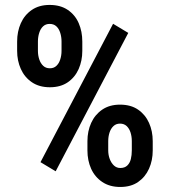

<svg xmlns="http://www.w3.org/2000/svg" viewBox="-20 -741 677 771"><path d="M48.8 -536.6V-574.2Q48.8 -614.7 63.7 -647.9Q78.6 -681.2 107.9 -701.2Q137.2 -721.2 179.2 -721.2Q222.7 -721.2 252.2 -701.2Q281.7 -681.2 296.1 -647.9Q310.5 -614.7 310.5 -574.2V-536.6Q310.5 -497.1 295.9 -463.9Q281.2 -430.7 252.2 -410.6Q223.1 -390.6 180.2 -390.6Q137.7 -390.6 108.2 -410.6Q78.6 -430.7 63.7 -463.9Q48.8 -497.1 48.8 -536.6ZM132.3 -574.2V-536.6Q132.3 -518.6 137.7 -502.4Q143.1 -486.3 153.6 -476.6Q164.1 -466.8 180.2 -466.8Q196.3 -466.8 206.5 -476.6Q216.8 -486.3 221.9 -502.4Q227.1 -518.6 227.1 -536.6V-574.2Q227.1 -592.8 221.9 -609.1Q216.8 -625.5 206.3 -635.3Q195.8 -645 179.2 -645Q163.6 -645 153.1 -635.3Q142.6 -625.5 137.5 -609.1Q132.3 -592.8 132.3 -574.2ZM331.1 -136.7V-174.3Q331.1 -214.4 346.2 -247.6Q361.3 -280.8 390.6 -300.8Q419.9 -320.8 461.9 -320.8Q505.4 -320.8 534.4 -300.8Q563.5 -280.8 578.4 -247.6Q593.3 -214.4 593.3 -174.3V-136.7Q593.3 -96.7 578.4 -63.5Q563.5 -30.3 534.7 -10.3Q505.9 9.8 462.9 9.8Q420.4 9.8 390.6 -10.3Q360.8 -30.3 345.9 -63.5Q331.1 -96.7 331.1 -136.7ZM414.6 -174.3V-136.7Q414.6 -118.7 420.7 -102.5Q426.8 -86.4 437.5 -76.4Q448.2 -66.4 462.9 -66.4Q481 -66.4 491.2 -76.4Q501.5 -86.4 505.4 -102.3Q509.3 -118.2 509.3 -136.7V-174.3Q509.3 -192.9 504.2 -209Q499 -225.1 488.5 -234.9Q478 -244.6 461.9 -244.6Q446.3 -244.6 435.8 -234.9Q425.3 -225.1 419.9 -209Q414.6 -192.9 414.6 -174.3ZM495.1 -608.9 203.6 -53.2 142.6 -89.8 434.1 -645.5Z"/></svg>

Font: Roboto Condensed SemiBold
Style: Regular
Weight: 600
Designer: Christian Robertson
Foundry: Google
Version: Version 3.008; 2023